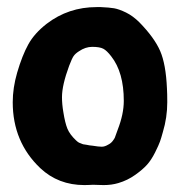

<svg xmlns="http://www.w3.org/2000/svg" viewBox="-20 -538 515 552"><path d="M247.1 -6.8Q246.1 -6.8 237.8 -6.3Q229.5 -5.9 222.7 -5.9Q147.5 -5.9 95.7 -54.7Q16.6 -129.9 16.6 -244.1Q16.6 -285.2 29.3 -329.1Q43.9 -378.9 61.5 -410.6Q79.1 -442.4 114.3 -469.7Q176.8 -517.6 257.8 -517.6H269.5Q293.9 -516.6 308.1 -514.2Q322.3 -511.7 342.3 -502Q362.3 -492.2 380.9 -473.6Q423.8 -429.7 440.4 -391.6Q457 -353.5 460 -283.2Q460.9 -269.5 460.9 -244.1Q460.9 -200.2 448.2 -158.2Q443.4 -140.6 439.9 -130.9Q436.5 -121.1 425.8 -99.6Q415 -78.1 402.8 -64.5Q390.6 -50.8 368.7 -35.2Q346.7 -19.5 320.3 -11.7Q300.8 -5.9 278.3 -5.9Q273.4 -5.9 262.7 -6.3Q252 -6.8 247.1 -6.8ZM207 -390.6Q196.3 -383.8 191.4 -376.5Q186.5 -369.1 178.7 -348.6Q158.2 -293 158.2 -258.8Q158.2 -238.3 162.1 -215.8Q167 -184.6 173.8 -168Q180.7 -151.4 198.2 -134.8Q200.2 -132.8 202.6 -130.9Q205.1 -128.9 207 -127.9Q209 -127 211.9 -126Q214.8 -125 216.8 -124Q218.8 -123 223.1 -122.6Q227.5 -122.1 229.5 -121.6Q231.4 -121.1 237.3 -120.1Q243.2 -119.1 246.1 -119.1Q263.7 -116.2 272.5 -116.2Q281.2 -116.2 291 -122.1Q298.8 -126 303.7 -132.3Q308.6 -138.7 310.1 -142.1Q311.5 -145.5 318.4 -165Q335.9 -210 335.9 -248Q335.9 -330.1 299.8 -376Q287.1 -392.6 276.9 -397.9Q266.6 -403.3 245.1 -403.3Q225.6 -403.3 207 -390.6Z"/></svg>

Font: Essays1743
Style: Bold
Weight: 700
Designer: Based on the typeface in a 1743 English translation of the essays of Montaigne.  PostScript/TrueType font designed by Jo
Version: Version 002.100